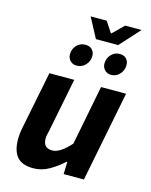

<svg xmlns="http://www.w3.org/2000/svg" viewBox="-126 -923 797 1016"><g transform="rotate(15 272.5 -415.5)"><path d="M431 0H320L322 -67H318Q284 -35 242.5 -11.5Q201 12 156 12Q94 12 66.5 -20.5Q39 -53 39 -116Q39 -133 41 -150Q43 -167 47 -186L109 -496H245L187 -203Q183 -188 181 -177Q179 -166 179 -156Q179 -105 229 -105Q271 -105 328 -169L392 -496H529ZM242 -843H330L368 -785H372L431 -843H521L422 -734H300ZM237 -572Q215 -572 201.5 -586.5Q188 -601 188 -621Q188 -650 207 -670.5Q226 -691 255 -691Q278 -691 291.5 -677.5Q305 -664 305 -643Q305 -614 285.5 -593Q266 -572 237 -572ZM426 -572Q404 -572 390.5 -586.5Q377 -601 377 -621Q377 -650 396 -670.5Q415 -691 443 -691Q466 -691 479 -677.5Q492 -664 492 -643Q492 -614 473 -593Q454 -572 426 -572Z"/></g></svg>

Font: mr_Source Sans Pro
Style: Bold Italic
Weight: 700
Italic angle: -11°
Designer: Paul D. Hunt
Foundry: Adobe Systems Incorporated
Version: Version 1.036;July 10, 2024;FontCreator 11.5.0.2430 64-bit